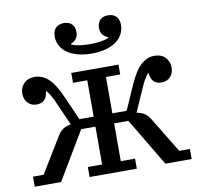

<svg xmlns="http://www.w3.org/2000/svg" viewBox="-83 -853 978 941"><g transform="rotate(-10 405.5 -382.5)"><path d="M15 -50H68L171 -219Q185 -244 202 -255.5Q219 -267 242 -270L191 -385Q182 -407 171.5 -424.5Q161 -442 153 -451H150Q145 -395 94 -395Q68 -395 51 -413Q34 -431 34 -460Q34 -489 53.5 -509.5Q73 -530 108 -530Q143 -530 173.5 -504Q204 -478 235 -408L288 -288H359V-469H288V-518H523V-469H452V-288H523L576 -408Q607 -478 637.5 -504Q668 -530 703 -530Q738 -530 757.5 -509.5Q777 -489 777 -460Q777 -431 760 -413Q743 -395 717 -395Q666 -395 661 -451H658Q650 -442 639.5 -424.5Q629 -407 620 -385L569 -270Q592 -267 609 -255.5Q626 -244 640 -219L743 -50H796V0H665L523 -238H452V-50H523V0H288V-50H359V-238H288L146 0H15ZM404 -594Q362 -594 330.5 -603.5Q299 -613 279 -628.5Q259 -644 249 -664.5Q239 -685 239 -707Q239 -736 254 -750.5Q269 -765 295 -765Q320 -765 334 -750.5Q348 -736 348 -711Q348 -690 337 -677Q326 -664 311 -659V-656Q327 -648 351 -644.5Q375 -641 404 -641Q465 -641 497 -656V-659Q482 -664 471 -677Q460 -690 460 -711Q460 -736 474 -750.5Q488 -765 513 -765Q539 -765 554 -750.5Q569 -736 569 -707Q569 -685 559 -664.5Q549 -644 529 -628.5Q509 -613 477.5 -603.5Q446 -594 404 -594Z"/></g></svg>

Font: IBM Plex Serif Text
Style: Regular
Weight: 450
Designer: Mike Abbink, Paul van der Laan, Pieter van Rosmalen
Foundry: Bold Monday
Version: Version 3.001